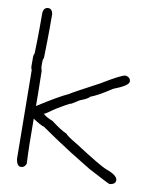

<svg xmlns="http://www.w3.org/2000/svg" viewBox="-78 -732 643 791"><g transform="rotate(10 244.0 -337.0)"><path d="M60.5 -671.9Q76.2 -671.9 80.1 -650.4V-585.9Q80.1 -546.4 78.1 -466.8Q74.2 -459.5 74.2 -451.2V-429.7Q74.2 -424.8 78.1 -412.1Q80.1 -312.5 80.1 -265.6Q164.6 -319.8 205.1 -337.9Q213.9 -344.7 326.2 -404.3Q406.2 -453.1 421.9 -453.1Q443.4 -449.7 443.4 -431.6Q443.4 -414.6 380.9 -390.6Q326.2 -354.5 293 -341.8Q288.6 -333.5 253.9 -320.3L222.7 -300.8Q217.8 -300.8 197.3 -289.1Q160.2 -268.6 138.7 -252Q122.1 -240.2 117.2 -240.2Q129.4 -228 158.2 -216.8Q199.7 -185.1 222.7 -175.8Q231.4 -165 273.4 -140.6Q385.7 -67.9 412.1 -58.6Q459 -42 459 -21.5Q459 -5.9 437.5 -2H433.6Q429.7 -2 341.8 -48.8L255.9 -101.6Q179.7 -150.4 127 -187.5Q113.3 -190.4 80.1 -212.9V-209Q80.1 -96.2 84 -25.4Q77.6 -7.8 62.5 -7.8Q45.4 -7.8 41 -37.1L37.1 -408.2Q33.2 -415.5 33.2 -423.8V-462.9Q33.2 -471.2 37.1 -478.5Q39.1 -545.9 39.1 -584V-650.4Q42.5 -671.9 60.5 -671.9Z"/></g></svg>

Font: CEF Fonts CJK
Style: Regular
Weight: 400
Designer: PartyBoss (派对大魔王)
Version: Release 2.25